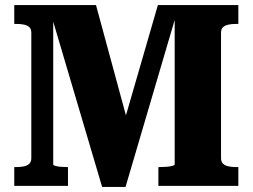

<svg xmlns="http://www.w3.org/2000/svg" viewBox="-20 -730 992 754"><path d="M36 0V-74H46Q63 -74 75.5 -77Q88 -80 95.5 -87.5Q103 -95 103 -109V-601Q103 -616 95.5 -623Q88 -630 75.5 -633Q63 -636 46 -636H36V-710H357L499 -187L461 -230L600 -710H916V-636H905Q889 -636 876 -633Q863 -630 855.5 -623Q848 -616 848 -601V-109Q848 -95 855.5 -87.5Q863 -80 876 -77Q889 -74 905 -74H916V0H602V-74H610Q622 -74 634.5 -75Q647 -76 656.5 -78.5Q666 -81 666 -84V-687L677 -689L473 4H381L176 -689L189 -692V-84Q189 -81 197.5 -78.5Q206 -76 218.5 -75Q231 -74 241 -74H247V0Z"/></svg>

Font: Roboto Serif SemiCondensed
Style: Bold
Weight: 700
Width: 4
Designer: Greg Gazdowicz
Foundry: Commercial Type
Version: Version 1.007